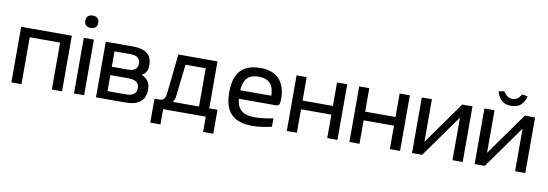

<svg xmlns="http://www.w3.org/2000/svg" viewBox="-61 -1135 4849 1700"><g transform="rotate(10 2364.0 -285.5)"><path d="M54.2 0V-500H509.8V0H418V-421.9H145V0Z M617.2 -500H708V0H617.2ZM604 -650.9V-652.8Q604 -678.7 618.9 -693.4Q633.8 -708 662.1 -708Q690.4 -708 705.3 -693.4Q720.2 -678.7 720.2 -652.8V-650.9Q720.2 -625.5 705.3 -611.3Q690.4 -597.2 662.1 -597.2Q633.8 -597.2 618.9 -611.3Q604 -625.5 604 -650.9Z M814.9 0V-500H1062.5Q1231 -500 1231 -360.8Q1231 -325.7 1218.5 -303.5Q1206.1 -281.2 1178.7 -267.1Q1219.7 -248.5 1238.8 -219.5Q1257.8 -190.4 1257.8 -147Q1257.8 0 1078.6 0ZM905.8 -71.8H1070.8Q1165.5 -71.8 1165.5 -144Q1165.5 -215.8 1070.8 -215.8H905.8ZM905.8 -291H1050.8Q1137.7 -291 1137.7 -359.9Q1137.7 -429.2 1050.8 -429.2H905.8Z M1371.6 -78.1Q1398.4 -78.1 1411.6 -92.8Q1424.8 -107.4 1429.2 -144L1467.3 -500H1819.3V-78.1H1893.6V137.2H1802.2V0H1418.5V137.2H1327.1V-78.1ZM1493.2 -78.1H1727.5V-421.9H1545.4L1513.2 -138.2Q1508.3 -100.1 1493.2 -78.1Z M2432.1 -268.1Q2432.1 -232.4 2424.3 -219.7Q2416.5 -207 2392.1 -207H2062.5Q2069.8 -135.3 2109.1 -102.5Q2148.4 -69.8 2227.5 -69.8Q2263.7 -69.8 2312.3 -75.7Q2360.8 -81.5 2394.5 -89.8V-14.2Q2303.7 8.8 2220.2 8.8Q2092.3 8.8 2030.8 -53.5Q1969.2 -115.7 1969.2 -244.1V-255.9Q1969.2 -382.8 2027.6 -445.8Q2085.9 -508.8 2204.1 -508.8Q2317.9 -508.8 2375 -447Q2432.1 -385.3 2432.1 -268.1ZM2061.5 -283.2H2341.3Q2339.8 -430.2 2204.1 -430.2Q2134.8 -430.2 2100.8 -395Q2066.9 -359.9 2061.5 -283.2Z M2530.3 0V-500H2621.1V-289.1H2894V-500H2985.8V0H2894V-210.9H2621.1V0Z M3093.3 0V-500H3184.1V-289.1H3457V-500H3548.8V0H3457V-210.9H3184.1V0Z M3656.2 0V-500H3747.1V-117.2L4020 -500H4111.8V0H4020V-382.8L3747.1 0Z M4219.2 0V-500H4310.1V-117.2L4583 -500H4674.8V0H4583V-382.8L4310.1 0ZM4315.9 -670.9Q4332.5 -615.2 4364 -589.6Q4395.5 -564 4447.3 -564Q4499 -564 4530.3 -589.6Q4561.5 -615.2 4578.1 -670.9L4527.8 -681.2Q4510.3 -652.3 4491.5 -639.2Q4472.7 -626 4447.3 -626Q4399.4 -626 4366.2 -681.2Z"/></g></svg>

Font: LT Wave Text
Style: Regular
Weight: 400
Designer: Daniel Lyons
Version: Version 2.5 (Glyphs App)